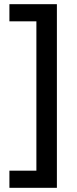

<svg xmlns="http://www.w3.org/2000/svg" viewBox="-20 -738 368 918"><path d="M25 160V78H154V-636H25V-718H252V160Z"/></svg>

Font: Noto Sans Thai Looped Medium
Style: Regular
Weight: 500
Designer: Sasikarn Vongin, Ben Mitchell
Foundry: The Fontpad Ltd
Version: Version 1.001; ttfautohint (v1.8.4.7-5d5b)